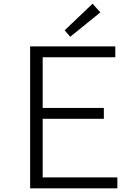

<svg xmlns="http://www.w3.org/2000/svg" viewBox="-20 -1019 740 1039"><path d="M330 -855 360 -820 523 -952 481 -999ZM143 -768V0H615V-59H211V-376H542V-435H211V-709H604V-768Z"/></svg>

Font: Kawkab Mono Light
Style: Regular
Weight: 300
Monospace: yes
Designer: Abdullah Arif
Foundry: Abdullah Arif
Version: Version 1.000;PS 000.500;hotconv 1.0.88;makeotf.lib2.5.64775